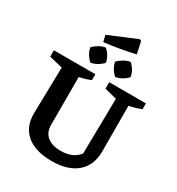

<svg xmlns="http://www.w3.org/2000/svg" viewBox="-235 -1166 1220 1323"><g transform="rotate(30 375.0 -504.5)"><path d="M378 11Q249 11 179 -47Q109 -105 109 -210L117 -582L11 -607V-658H341V-612Q323 -603 302 -596.5Q281 -590 251 -584V-203Q251 -145 289 -113Q327 -81 397 -81Q445 -81 480.5 -96Q516 -111 541 -142L548 -582L451 -607V-658H743V-612Q721 -603 697.5 -596Q674 -589 647 -584L648 -221Q648 -110 577 -49.5Q506 11 378 11ZM277 -877 265 -928 485 -1020 499 -1015 520 -919Q459 -905 398.5 -894.5Q338 -884 277 -877ZM271 -710Q252 -726 237 -750.5Q222 -775 218 -801Q235 -820 260 -834.5Q285 -849 311 -853Q332 -836 346 -812Q360 -788 364 -762Q347 -743 322 -728.5Q297 -714 271 -710ZM469 -710Q449 -726 434.5 -750.5Q420 -775 415 -801Q433 -820 458 -834.5Q483 -849 509 -853Q529 -836 543 -812Q557 -788 561 -762Q545 -743 519.5 -728.5Q494 -714 469 -710Z"/></g></svg>

Font: Piazzolla 24pt
Style: Bold
Weight: 700
Designer: Juan Pablo del Peral
Foundry: Huerta Tipografica
Version: Version 2.005